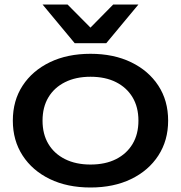

<svg xmlns="http://www.w3.org/2000/svg" viewBox="-20 -819 804 853"><path d="M382 14Q279 14 201.5 -23.5Q124 -61 80.5 -128Q37 -195 37 -283Q37 -372 80.5 -438.5Q124 -505 201.5 -542.5Q279 -580 382 -580Q485 -580 562.5 -542.5Q640 -505 683.5 -438.5Q727 -372 727 -283Q727 -195 683.5 -128Q640 -61 562.5 -23.5Q485 14 382 14ZM382 -88Q448 -88 495.5 -112Q543 -136 569 -179.5Q595 -223 595 -283Q595 -343 569 -386.5Q543 -430 495.5 -454Q448 -478 382 -478Q317 -478 269 -454Q221 -430 195 -386.5Q169 -343 169 -283Q169 -223 195 -179.5Q221 -136 269 -112Q317 -88 382 -88ZM452 -627H312L169 -799H280L410 -668H354L483 -799H595Z"/></svg>

Font: Unbounded
Style: Regular
Weight: 400
Designer: Luke Prowse, Jean-Baptiste Morizot, Fátima Lázaro, Florian Runge
Foundry: NaN
Version: Version 1.701;gftools[0.9.28.dev5+ged2979d]